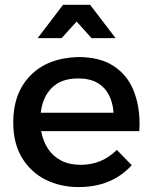

<svg xmlns="http://www.w3.org/2000/svg" viewBox="-20 -773 632 798"><path d="M306.5 4.5Q230.5 4.5 169 -26.5Q107.5 -57.5 71.2 -117.5Q35 -177.5 35 -265Q35 -385 105.5 -458.2Q176 -531.5 304 -536Q394.5 -536 451 -499.5Q507.5 -463 533.8 -400Q560 -337 560 -258.5L559 -228H151Q159 -186 179.5 -154.8Q200 -123.5 234 -105.8Q268 -88 316 -88Q403.5 -88 465.5 -150L527.5 -86.5Q445 4.5 306.5 4.5ZM452 -304.5Q449 -346.5 432.5 -378.5Q416 -410.5 384.5 -428.8Q353 -447 304.5 -447Q234.5 -447 195.5 -408Q156.5 -369 149.5 -304.5ZM460.5 -614.5H360.5L298.5 -683.5L236 -614.5H136.5L242 -753H354.5Z"/></svg>

Font: Argentum Novus Medium
Style: Regular
Weight: 500
Designer: Julieta Ulanovsky (font) & Cristiano Sobral (main changes)
Foundry: Julieta Ulanovsky (font) & Cristiano Sobral (main changes)
Version: Version 3.00;November 27, 2020;FontCreator 13.0.0.2655 64-bi